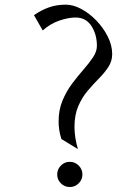

<svg xmlns="http://www.w3.org/2000/svg" viewBox="-20 -708 584 803"><path d="M158.7 -580.6 122.1 -644.5Q152.8 -666 184.8 -677.2Q216.8 -688.5 255.4 -688.5Q286.6 -688.5 320.6 -670.2Q354.5 -651.9 383.5 -621.6Q412.6 -591.3 430.9 -554.7Q449.2 -518.1 449.2 -481.9Q449.2 -452.1 433.3 -428Q417.5 -403.8 394 -380.1Q370.6 -356.4 346.9 -328.6Q323.2 -300.8 307.4 -264.2Q291.5 -227.5 291.5 -176.8Q291.5 -134.3 305.7 -84.5L236.8 -126.5Q230.5 -146 227.8 -164.3Q225.1 -182.6 225.1 -200.2Q225.1 -248 241.2 -286.9Q257.3 -325.7 281.2 -357.7Q305.2 -389.6 329.1 -417Q353 -444.3 369.1 -468.5Q385.3 -492.7 385.3 -516.1Q385.3 -564 362.3 -599.4Q339.4 -634.8 295.9 -634.8Q266.6 -634.8 228.8 -622.1Q190.9 -609.4 158.7 -580.6ZM219.2 21.5Q219.2 0 234.6 -15.6Q250 -31.2 272 -31.2Q293.5 -31.2 309.1 -15.6Q324.7 0 324.7 21.5Q324.7 43.5 309.1 58.8Q293.5 74.2 272 74.2Q250 74.2 234.6 58.8Q219.2 43.5 219.2 21.5Z"/></svg>

Font: Annapurna SIL
Style: Regular
Weight: 400
Designer: Peter Martin, Annie Olsen
Foundry: SIL International
Version: Version 2.000